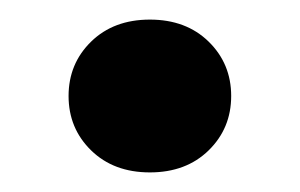

<svg xmlns="http://www.w3.org/2000/svg" viewBox="-20 -424 306 196"><path d="M133 -248Q96 -248 73 -270.5Q50 -293 50 -326Q50 -359 73 -381.5Q96 -404 133 -404Q170 -404 193 -381.5Q216 -359 216 -326Q216 -293 193 -270.5Q170 -248 133 -248Z"/></svg>

Font: DM Sans 10pt
Style: Bold
Weight: 700
Version: Version 4.004;gftools[0.9.30]